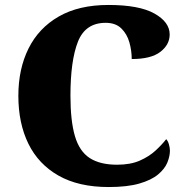

<svg xmlns="http://www.w3.org/2000/svg" viewBox="-20 -744 748 774"><path d="M418 10Q297 10 216 -36Q135 -82 94.5 -164.5Q54 -247 54 -358Q54 -466 95 -548.5Q136 -631 217 -677.5Q298 -724 417 -724Q541 -724 602.5 -689.5Q664 -655 664 -605Q664 -564 626.5 -535Q589 -506 511 -506Q511 -540 501.5 -573.5Q492 -607 469 -629.5Q446 -652 406 -652Q324 -652 294 -575.5Q264 -499 264 -358Q264 -257 282 -195.5Q300 -134 341.5 -107Q383 -80 452 -80Q506 -80 543.5 -96.5Q581 -113 607 -137Q633 -161 650 -183Q657 -176 661 -162Q665 -148 665 -137Q665 -114 654.5 -88.5Q644 -63 617 -40.5Q590 -18 541.5 -4Q493 10 418 10Z"/></svg>

Font: Noto Serif Devanagari Black
Style: Regular
Weight: 900
Designer: Universal Thirst, Indian Type Foundry and the Monotype Design Team
Foundry: Monotype Imaging Inc.
Version: Version 2.004; ttfautohint (v1.8.4.7-5d5b)